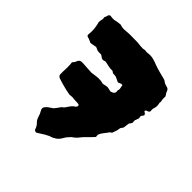

<svg xmlns="http://www.w3.org/2000/svg" viewBox="-177 -760 933 933"><g transform="rotate(45 289.0 -293.5)"><path d="M209 37Q200 38 195 30Q191 14 178 1Q173 -4 169.5 -9.5Q166 -15 164 -22Q159 -40 150 -55Q141 -69 155 -83Q161 -89 169 -94.5Q177 -100 186 -106Q190 -111 195 -117.5Q200 -124 205 -131Q207 -133 208 -135.5Q209 -138 212 -139Q219 -144 223.5 -150.5Q228 -157 232 -163Q237 -171 243 -177Q249 -183 256 -187Q258 -189 259.5 -191.5Q261 -194 262 -195Q263 -201 259 -205Q248 -207 236 -207Q224 -207 213 -209Q206 -209 202 -208Q199 -208 196 -207.5Q193 -207 190 -208Q182 -209 164.5 -213Q147 -217 130 -222Q113 -227 105 -230Q92 -235 92 -247V-265Q93 -280 93 -295.5Q93 -311 91 -327Q96 -333 99 -337Q102 -341 103 -345Q110 -365 132 -362Q144 -361 155.5 -360.5Q167 -360 179 -359Q195 -357 206 -360Q223 -363 239.5 -363.5Q256 -364 271 -359Q291 -364 297.5 -364Q304 -364 323 -359Q326 -360 329 -361Q332 -362 335 -363Q348 -371 345 -383Q345 -385 344.5 -387Q344 -389 345 -390Q348 -396 346.5 -402.5Q345 -409 344 -415Q343 -417 343 -422Q335 -424 329 -420.5Q323 -417 317 -416Q306 -422 295 -426.5Q284 -431 270 -430L260 -437Q250 -437 244.5 -437.5Q239 -438 231 -439.5Q223 -441 206 -445Q201 -445 195 -442.5Q189 -440 181 -443Q177 -445 173 -448.5Q169 -452 164 -454Q155 -454 150 -454Q145 -454 140 -455Q136 -457 132 -458.5Q128 -460 121 -463Q117 -462 114 -461.5Q111 -461 106 -460Q102 -459 97 -458.5Q92 -458 87 -457Q84 -459 79.5 -461Q75 -463 70 -465Q66 -467 61 -467.5Q56 -468 52 -474Q52 -476 51.5 -479Q51 -482 52 -485Q55 -516 47 -549Q46 -551 46 -552.5Q46 -554 45 -555Q44 -565 47 -574Q50 -583 47 -592Q49 -597 51 -602Q53 -607 54 -612Q58 -621 68 -619Q84 -616 98.5 -619.5Q113 -623 129 -624Q146 -617 171 -620Q188 -622 206 -621.5Q224 -621 241 -621Q251 -621 261 -619.5Q271 -618 283 -618Q288 -617 294.5 -619Q301 -621 308 -619Q311 -619 313.5 -618.5Q316 -618 319 -619Q337 -622 354.5 -618Q372 -614 388 -607Q407 -600 426.5 -595Q446 -590 465 -585Q472 -583 477 -578.5Q482 -574 489 -572Q494 -571 499.5 -569Q505 -567 508 -566Q514 -561 516 -556Q518 -551 520 -546Q522 -543 524.5 -539.5Q527 -536 529 -532Q530 -526 529.5 -520Q529 -514 530 -509Q530 -505 531.5 -499.5Q533 -494 531 -489Q537 -468 530 -450Q528 -445 528.5 -438.5Q529 -432 529 -427Q525 -420 517.5 -418.5Q510 -417 507 -409Q511 -407 514 -404Q517 -401 520 -399Q523 -392 518.5 -388Q514 -384 512 -378Q512 -376 512.5 -372.5Q513 -369 514 -365Q513 -361 510.5 -355Q508 -349 506 -343Q506 -339 506.5 -335Q507 -331 507 -327Q505 -323 502.5 -319.5Q500 -316 497 -312Q496 -306 495 -298Q494 -290 493 -282Q492 -281 491.5 -279Q491 -277 489 -275Q486 -271 484 -268Q482 -265 482 -260Q481 -250 477.5 -241.5Q474 -233 471 -223Q468 -221 463.5 -218Q459 -215 457 -210Q450 -200 442 -190.5Q434 -181 429 -168Q429 -164 429 -160.5Q429 -157 430 -153Q417 -138 403 -125Q389 -112 377 -97Q366 -81 347 -69Q340 -62 333.5 -54.5Q327 -47 322 -38Q313 -21 298 -10Q295 -9 292 -7Q289 -5 286 -3Q266 3 248 13.5Q230 24 212 36Q212 37 209 37Z"/></g></svg>

Font: Daruma Drop One
Style: Regular
Weight: 400
Designer: Maniackers Design
Version: Version 1.000